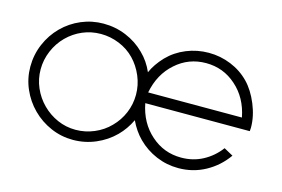

<svg xmlns="http://www.w3.org/2000/svg" viewBox="-72 -654 1192 811"><g transform="rotate(15 523.5 -249.0)"><path d="M1007 -240 1006 -224H549Q565 -141 622 -91Q678 -41 754 -41Q806 -41 849 -64Q892 -87 922 -127L962 -105Q926 -54 872 -24.5Q818 5 754 5Q703 5 657 -14.5Q611 -34 576 -69Q545 -100 525 -143Q505 -101 474 -70Q439 -35 392 -15Q345 5 293 5Q242 5 196 -15Q150 -35 115 -70Q80 -105 60 -151Q40 -197 40 -248Q40 -300 60 -347Q80 -394 115 -429Q150 -464 196 -483.5Q242 -503 293 -503Q345 -503 392 -483.5Q439 -464 474 -429Q507 -397 526 -353Q542 -390 576 -426Q610 -461 656.5 -480Q703 -499 754 -499Q805 -499 851.5 -480Q898 -461 932 -426Q964 -393 985.5 -341Q1007 -289 1007 -240ZM502 -248Q502 -290 485.5 -329Q469 -368 441 -397Q413 -426 374 -442Q335 -458 293 -458Q251 -458 213.5 -442Q176 -426 147 -397Q118 -368 101.5 -329Q85 -290 85 -248Q85 -206 101.5 -168Q118 -130 147 -101Q176 -72 213.5 -55.5Q251 -39 293 -39Q335 -39 374 -55.5Q413 -72 441 -101Q470 -130 486 -168Q502 -206 502 -248ZM959 -271Q943 -354 886 -404Q830 -454 754 -454Q678 -454 622 -404Q565 -354 549 -271Z"/></g></svg>

Font: Sulphur Point Light
Style: Regular
Weight: 300
Designer: Noponies / Dale Sattler
Foundry: Noponies
Version: Version 1.000; ttfautohint (v1.8)